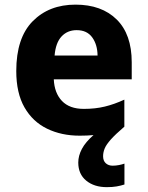

<svg xmlns="http://www.w3.org/2000/svg" viewBox="-20 -564 626 812"><path d="M416 96.7Q416 116.2 427.5 126.5Q439 136.7 456.1 136.7Q470.2 136.7 483.6 134Q497.1 131.3 506.3 127.9V216.3Q491.2 221.2 473.4 224.4Q455.6 227.5 431.6 227.5Q378.4 227.5 344.7 200Q311 172.4 311 123.5Q311 94.7 326.4 65.7Q341.8 36.6 375.5 7.3Q349.1 9.8 316.9 9.8Q239.7 9.8 179 -19.8Q118.2 -49.3 83.5 -109.9Q48.8 -170.4 48.8 -263.7Q48.8 -403.8 118.2 -474.1Q187.5 -544.4 299.3 -544.4Q409.7 -544.4 473.4 -481.7Q537.1 -418.9 537.1 -300.8V-228.5H207.5Q210 -170.9 241.9 -137.2Q273.9 -103.5 334.5 -103.5Q383.3 -103.5 423.3 -113.3Q463.4 -123 505.9 -142.6V-28.3Q467.8 4.4 448.5 26.1Q429.2 47.9 422.6 64.2Q416 80.6 416 96.7ZM304.2 -436.5Q265.1 -436.5 240.2 -409.7Q215.3 -382.8 210.9 -329.1H392.6Q392.1 -375.5 369.9 -406Q347.7 -436.5 304.2 -436.5Z"/></svg>

Font: Lunasima
Style: Bold
Weight: 700
Designer: The DocRepair Project, Monotype Design Team
Foundry: Google
Version: Version 2.009